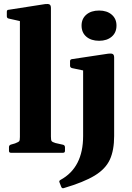

<svg xmlns="http://www.w3.org/2000/svg" viewBox="-20 -783 675 984"><path d="M36 0Q26 0 26 -10V-29Q26 -39 36 -42L57 -48Q75 -55 78.5 -59.5Q82 -64 82 -81V-675L24 -688Q15 -690 15 -700V-723Q15 -733 25 -733L211 -762Q227 -764 234 -760Q241 -756 241 -742V-83Q241 -65 244.5 -60Q248 -55 264 -50L304 -41Q313 -38 313 -28V-10Q313 0 303 0ZM285 152Q281 144 290 139Q406 76 406 -86V-422L349 -434Q339 -437 339 -446V-469Q339 -479 349 -480L535 -508Q551 -510 558 -506Q565 -502 565 -488V-86Q565 -13 543 35Q521 83 465 117Q409 151 307 181Q298 184 294 175ZM488 -574Q447 -574 422.5 -595Q398 -616 398 -652Q398 -687 422.5 -708Q447 -729 488 -729Q528 -729 552.5 -708Q577 -687 577 -652Q577 -616 552.5 -595Q528 -574 488 -574Z"/></svg>

Font: Hahmlet
Style: Bold
Weight: 700
Designer: Minjoo Ham & Mark Frömberg
Foundry: hypertype
Version: Version 1.002; ttfautohint (v1.8.3)